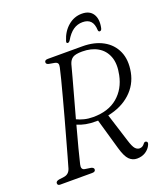

<svg xmlns="http://www.w3.org/2000/svg" viewBox="-159 -982 941 1098"><g transform="rotate(-20 312.0 -432.5)"><path d="M570 -42Q560 -19 537.5 -4.2Q515 10.5 484.5 10.5Q457.5 10.5 437.5 -9.2Q417.5 -29 402 -83.5L348.5 -270Q342.5 -270 336 -270Q303 -269.5 275 -275Q247 -280.5 224 -290.5Q204.5 -219.5 188.8 -159.2Q173 -99 166.5 -70Q159 -40 181.5 -35.5L218.5 -30Q235 -25.5 235 -15Q235 0 214.5 0H20Q4 0 4 -13.5Q4 -26.5 24.5 -30L55 -34Q85.5 -38.5 95.5 -70Q102.5 -93 114.5 -136.5Q126.5 -180 142 -235.2Q157.5 -290.5 173.8 -350Q190 -409.5 204.8 -464.8Q219.5 -520 230.8 -563.8Q242 -607.5 247 -631Q250.5 -646.5 246.5 -654.2Q242.5 -662 228.5 -665L194.5 -671Q179 -674.5 179 -685.5Q179 -700 199 -700H409Q482 -700 534 -671.5Q586 -643 609.2 -590.5Q632.5 -538 619 -466Q605.5 -394 551.5 -344.5Q497.5 -295 413.5 -278L467.5 -106.5Q480 -65.5 491.8 -52.5Q503.5 -39.5 518 -39.5Q537 -39.5 549.5 -57.5Q557 -67 566 -63Q577.5 -58 570 -42ZM315.5 -626Q309 -601 295.8 -552.5Q282.5 -504 265.8 -443.2Q249 -382.5 232 -320.5Q251 -311 275.8 -304.8Q300.5 -298.5 330 -298.5Q422.5 -298.5 478.8 -346Q535 -393.5 551 -473.5Q564.5 -538 548 -582.2Q531.5 -626.5 492.2 -649.5Q453 -672.5 397.5 -672.5Q357 -672.5 340 -661.5Q323 -650.5 315.5 -626ZM457 -829.5Q425.5 -829.5 400 -812Q374.5 -794.5 352.5 -756.5Q345.5 -746.5 338.5 -746.5Q327.5 -746.5 332.5 -761.5Q348.5 -813.5 385.5 -845Q422.5 -876.5 469.5 -876.5Q516.5 -876.5 536.8 -844.8Q557 -813 546 -761Q543 -746.5 532.5 -746.5Q525 -746.5 523.5 -756.5Q522 -795 505.2 -812.2Q488.5 -829.5 457 -829.5Z"/></g></svg>

Font: Fraunces 72pt S050 Light
Style: Italic
Weight: 300
Italic angle: -16°
Version: Version 1.000; ttfautohint (v1.8.3)